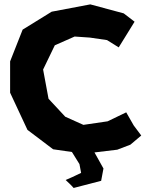

<svg xmlns="http://www.w3.org/2000/svg" viewBox="-20 -707 685 898"><path d="M324.2 171.9H325.2L453.1 138.7L463.9 81.1L421.9 5.9L528.3 -6.8L589.8 -30.3L640.6 -73.2L605.5 -120.1L570.3 -181.6L483.4 -139.6L370.1 -123L285.2 -161.1L207 -245.1L181.6 -381.8L236.3 -495.1L329.1 -536.1L400.4 -531.2L480.5 -519.5L535.2 -485.4L578.1 -554.7L609.4 -605.5L558.6 -644.5L402.3 -686.5L221.7 -652.3L85.9 -568.4L27.3 -419.9V-273.4L108.4 -99.6L228.5 -8.8L316.4 3.9L351.6 60.5L359.4 101.6L318.4 121.1L287.1 134.8L312.5 159.2Z"/></svg>

Font: MaokenAssortedSans-Lite
Style: Lite
Weight: 400
Version: Version 1.400